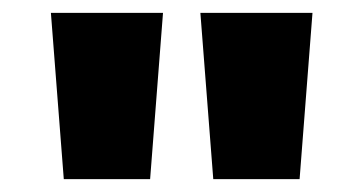

<svg xmlns="http://www.w3.org/2000/svg" viewBox="-20 -734 564 298"><path d="M233 -714 213 -456H79L59 -714ZM465 -714 445 -456H311L291 -714Z"/></svg>

Font: Noto Sans Ethiopic Black
Style: Regular
Weight: 900
Designer: Monotype Design Team
Foundry: Monotype Imaging Inc.
Version: Version 2.102; ttfautohint (v1.8.4.7-5d5b)